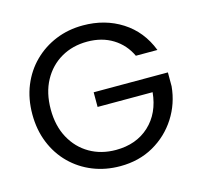

<svg xmlns="http://www.w3.org/2000/svg" viewBox="-103 -818 985 937"><g transform="rotate(-15 389.0 -349.5)"><path d="M714 -495H605Q577 -555 522 -589Q467 -623 393 -623Q319 -623 261 -589.5Q203 -556 169.5 -494.5Q136 -433 136 -349Q136 -266 169.5 -204.5Q203 -143 261 -109.5Q319 -76 393 -76Q496 -76 562 -137Q628 -198 638 -302H360V-376H735V-306Q727 -220 681.5 -149Q636 -78 562 -36Q488 6 393 6Q319 6 255.5 -19.5Q192 -45 144 -92.5Q96 -140 69.5 -205.5Q43 -271 43 -349Q43 -428 69.5 -493Q96 -558 144 -605.5Q192 -653 255.5 -679Q319 -705 393 -705Q504 -705 589.5 -650.5Q675 -596 714 -495Z"/></g></svg>

Font: Poppins
Style: Regular
Weight: 400
Designer: Ninad Kale (Devanagari), Jonny Pinhorn (Latin)
Version: Version 5.002